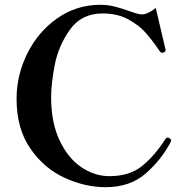

<svg xmlns="http://www.w3.org/2000/svg" viewBox="-20 -767 776 800"><path d="M49 -355Q49 -454 94 -544.5Q139 -635 219 -691Q299 -747 398 -747Q428 -747 456.5 -740Q485 -733 518 -721Q557 -707 571 -707Q596 -707 629 -734L668 -568L670 -558Q670 -552 662 -548Q660 -547 657 -547Q651 -547 646 -553Q614 -600 586.5 -631Q559 -662 514 -686.5Q469 -711 408 -711Q319 -711 271 -643Q223 -575 208 -496Q193 -417 193 -363Q193 -256 228.5 -181.5Q264 -107 319.5 -70Q375 -33 436 -33Q519 -33 571.5 -75Q624 -117 670 -189Q675 -194 679 -194Q681 -194 686 -191Q693 -187 693 -181Q693 -179 691 -175Q653 -102 587.5 -44.5Q522 13 420 13Q335 13 249.5 -26Q164 -65 106.5 -148Q49 -231 49 -355Z"/></svg>

Font: Shippori Mincho
Style: Bold
Weight: 700
Designer: FONTDASU
Foundry: FONTDASU / Google Inc. / but / Adobe
Version: Version 3.110; ttfautohint (v1.8.3)